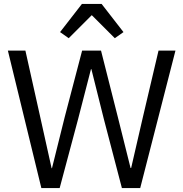

<svg xmlns="http://www.w3.org/2000/svg" viewBox="-20 -955 931 975"><path d="M283 0H190L20 -698H109L184 -362L242 -101H244L309 -362L397 -698H493L578 -362L643 -102H646L706 -362L785 -698H871L692 0H599L508 -348L444 -604H442L376 -348ZM396 -935H496L607 -792L563 -761L446 -878L329 -761L285 -792Z"/></svg>

Font: IBM Plex Sans Var
Style: Regular
Weight: 400
Designer: Mike Abbink, Paul van der Laan, Pieter van Rosmalen
Foundry: Bold Monday
Version: Version 3.000